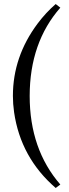

<svg xmlns="http://www.w3.org/2000/svg" viewBox="-20 -727 340 951"><path d="M43.9 -252Q43.9 -446.3 166 -609.9Q207 -664.6 255.9 -707L278.8 -689Q127.4 -516.6 127 -252Q127 12.2 278.8 187L255.9 204.1Q82.5 54.2 49.8 -170.9Q43.9 -212.4 43.9 -252Z"/></svg>

Font: Linux Biolinum O
Style: Regular
Weight: 400
Designer: Philipp H. Poll
Foundry: Philipp H. Poll
Version: Version 1.0.4